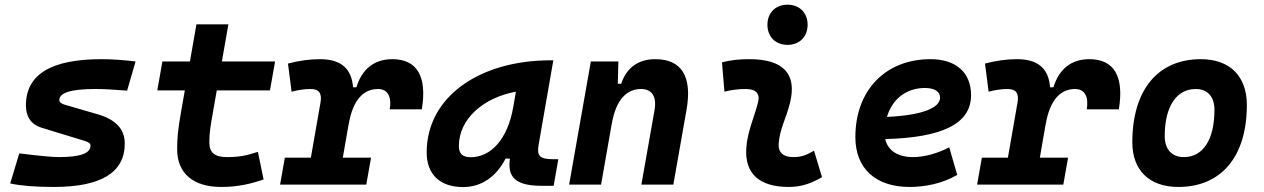

<svg xmlns="http://www.w3.org/2000/svg" viewBox="-20 -776 5313 807"><path d="M205.6 9.8C405.3 9.8 504.4 -50.8 504.4 -172.9C504.4 -233.4 466.3 -273.4 391.6 -295.4L253.9 -335.4C238.3 -339.8 229.5 -345.7 229.5 -355.5C229.5 -386.7 279.8 -401.9 381.8 -401.9C416 -401.9 460 -399.4 514.2 -395L549.8 -517.6C497.6 -523.9 450.2 -527.3 406.7 -527.3C194.3 -527.3 88.9 -462.9 88.9 -333C88.9 -285.6 110.4 -252.4 155.8 -238.8L335 -184.1C351.1 -179.2 360.4 -173.8 360.4 -163.6C360.4 -131.3 316.4 -115.7 227.5 -115.7C199.2 -115.7 144 -121.1 61 -131.3L22.9 -4.9C67.9 4.9 128.4 9.8 205.6 9.8Z M909.7 9.8C982.9 9.8 1037.1 -4.4 1087.9 -21.5L1064 -137.7C1013.2 -121.1 982.4 -115.7 933.6 -115.7C882.3 -115.7 859.9 -134.3 859.9 -177.7C859.9 -213.9 863.3 -238.3 874.5 -301.3L891.1 -396H1114.7L1136.2 -517.6H912.6L939.9 -673.8H805.7L778.3 -517.6H662.6L641.1 -396H756.8L740.2 -301.3C727.1 -226.1 724.6 -193.4 724.6 -148.4C724.6 -47.4 792.5 9.8 909.7 9.8Z M1157.2 0H1519.5L1539.6 -113.3H1420.9L1444.8 -251V-249.5C1463.4 -363.8 1513.2 -401.9 1568.8 -401.9C1608.4 -401.9 1627 -371.6 1618.2 -316.4H1752.9C1775.9 -455.1 1732.9 -527.3 1628.9 -527.3C1551.8 -527.3 1501 -484.4 1478 -409.2H1463.9C1458 -487.8 1413.1 -527.3 1325.2 -527.3C1280.8 -527.3 1236.3 -521 1190.4 -508.8L1205.6 -390.6C1233.4 -397.9 1259.8 -401.9 1285.2 -401.9C1321.3 -401.9 1334 -383.3 1327.1 -345.2L1286.6 -113.3H1177.2Z M1926.8 10.3C2002.4 10.3 2065.4 -32.2 2105 -109.4H2123C2116.7 -54.2 2121.6 4.9 2253.9 4.9H2307.1L2326.7 -106.9H2303.2C2249.5 -106.9 2235.8 -120.6 2243.7 -166.5L2305.7 -522.5H2293.5C1997.1 -522.5 1773.4 -370.1 1773.4 -135.3C1773.4 -43 1829.1 10.3 1926.8 10.3ZM1958.5 -115.2C1924.3 -115.2 1908.7 -129.9 1908.7 -162.1C1908.7 -275.4 2010.3 -365.2 2148.4 -390.6L2137.2 -325.7C2113.8 -191.4 2043.9 -115.2 1958.5 -115.2Z M2372.1 0H2506.3L2550.3 -250.5V-249.5C2568.8 -363.8 2618.7 -401.9 2674.3 -401.9C2719.7 -401.9 2741.2 -371.1 2731 -312.5L2675.8 0H2810.1L2865.7 -315.4C2890.1 -454.6 2844.7 -527.3 2734.4 -527.3C2661.1 -527.3 2612.8 -489.7 2590.8 -423.8H2576.7L2579.1 -517.6H2463.4Z M3401.4 -142.6C3367.7 -123 3347.2 -115.7 3314.9 -115.7C3272 -115.7 3250.5 -134.8 3252.9 -172.4C3257.3 -234.9 3285.6 -281.2 3300.8 -345.2C3330.1 -465.3 3272.9 -527.3 3129.9 -527.3C3091.3 -527.3 3052.7 -524.4 3014.6 -513.7L3024.9 -390.6C3054.7 -398.4 3084.5 -401.9 3114.3 -401.9C3157.7 -401.9 3175.8 -382.3 3166 -345.2C3151.9 -288.1 3121.1 -222.7 3116.7 -153.3C3109.9 -46.4 3170.9 9.8 3295.9 9.8C3353 9.8 3395 -8.3 3435.1 -31.2ZM3290 -587.4C3340.3 -587.4 3374.5 -621.6 3374.5 -671.9C3374.5 -722.2 3340.3 -756.3 3290 -756.3C3239.7 -756.3 3205.6 -722.2 3205.6 -671.9C3205.6 -621.6 3239.7 -587.4 3290 -587.4Z M3817.4 -115.7C3753.4 -115.7 3711.4 -143.6 3700.7 -191.4C3936.5 -197.8 4061.5 -253.4 4061.5 -376C4061.5 -471.2 3998 -527.3 3891.1 -527.3C3701.7 -527.3 3575.2 -396.5 3575.2 -199.7C3575.2 -67.9 3660.2 9.8 3803.2 9.8C3867.7 9.8 3941.4 -4.4 4003.4 -41L3969.7 -156.7C3920.4 -130.9 3864.3 -115.7 3817.4 -115.7ZM3708 -284.7C3730 -359.4 3789.1 -406.2 3867.7 -406.2C3908.2 -406.2 3931.2 -391.1 3931.2 -365.7C3931.2 -320.3 3849.1 -291 3708 -284.7Z M4086.9 0H4449.2L4469.2 -113.3H4350.6L4374.5 -251V-249.5C4393.1 -363.8 4442.9 -401.9 4498.5 -401.9C4538.1 -401.9 4556.6 -371.6 4547.9 -316.4H4682.6C4705.6 -455.1 4662.6 -527.3 4558.6 -527.3C4481.4 -527.3 4430.7 -484.4 4407.7 -409.2H4393.6C4387.7 -487.8 4342.8 -527.3 4254.9 -527.3C4210.4 -527.3 4166 -521 4120.1 -508.8L4135.3 -390.6C4163.1 -397.9 4189.5 -401.9 4214.8 -401.9C4251 -401.9 4263.7 -383.3 4256.8 -345.2L4216.3 -113.3H4106.9Z M4932.6 9.8C5113.8 9.8 5220.7 -118.2 5220.7 -335C5220.7 -456.1 5148.9 -527.3 5027.3 -527.3C4846.2 -527.3 4739.3 -397.5 4739.3 -177.7C4739.3 -60.1 4811 9.8 4932.6 9.8ZM4956.1 -115.7C4905.3 -115.7 4875.5 -148.4 4875.5 -203.6C4875.5 -328.1 4924.3 -401.9 5006.3 -401.9C5055.7 -401.9 5084.5 -369.1 5084.5 -314C5084.5 -189.5 5036.6 -115.7 4956.1 -115.7Z"/></svg>

Font: Cascadia Code
Style: Bold Italic
Weight: 700
Italic angle: -10°
Monospace: yes
Designer: Aaron Bell
Foundry: Saja Typeworks
Version: Version 2404.023